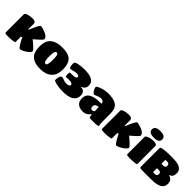

<svg xmlns="http://www.w3.org/2000/svg" viewBox="327 -2237 3703 3703"><g transform="rotate(45 2179.0 -385.5)"><path d="M543 -296.9V-293Q563 -280.3 633.8 -216.8Q706.1 -152.3 706.1 -127.9Q705.6 -104.5 665 -70.3Q624.5 -36.1 575.7 -11.5Q526.9 13.2 502 14.2Q467.8 14.2 372.1 -182.1L345.2 -168V-23.9Q345.2 -12.2 287.6 -4.2Q230 3.9 169.9 3.9Q130.9 3.9 110.6 0.5Q90.3 -2.9 85.2 -8.3Q80.1 -13.7 80.1 -23.9V-516.1Q80.1 -542 134.3 -560.5Q188.5 -579.1 257.8 -579.1Q303.7 -579.1 324.5 -563.2Q345.2 -547.4 345.2 -526.9V-372.1H358.9Q359.9 -378.4 393.1 -454.1Q451.7 -588.9 477.1 -588.9Q493.2 -587.9 518.8 -582.3Q544.4 -576.7 576.2 -565.2Q607.9 -553.7 635.5 -539.1Q663.1 -524.4 681.6 -502.9Q700.2 -481.4 700.2 -458Q700.2 -446.8 688 -430.9Q675.8 -415 645 -387.2Z M1050.3 8.8Q973.1 8.8 919.7 -4.4Q866.2 -17.6 823.2 -49.8Q732.4 -115.2 732.4 -295.9Q732.4 -456.1 825.2 -524.9Q911.6 -588.9 1050.3 -588.9Q1113.3 -588.9 1154.3 -583Q1195.3 -577.1 1236.3 -560.1Q1282.2 -540.5 1306.2 -511.2Q1334.5 -479 1350.8 -423.8Q1367.2 -368.7 1367.2 -295.9Q1367.2 -143.1 1281.2 -66.9Q1196.3 8.8 1050.3 8.8ZM1077.1 -431.2Q1066.4 -443.4 1051 -444.1Q1035.6 -444.8 1026.4 -436Q1016.1 -428.7 1008.3 -389.9Q1000.5 -351.1 1000.5 -289.1Q1000.5 -227.1 1008.3 -188.7Q1016.1 -150.4 1026.4 -143.1Q1034.7 -136.2 1050.3 -136.2Q1067.9 -136.2 1076.2 -144.5Q1084.5 -152.8 1090.3 -186Q1098.1 -224.1 1098.1 -275.9Q1098.1 -353 1093.3 -384.8Q1088.4 -416.5 1077.1 -431.2Z M1853.5 -310.1V-300.8Q1902.3 -300.8 1931.2 -275.9Q1965.3 -238.8 1965.3 -182.1Q1965.3 -85.9 1887.7 -37.6Q1810.1 10.7 1659.2 8.8Q1591.8 8.8 1529.5 -1.2Q1467.3 -11.2 1434.1 -24.4Q1400.9 -37.6 1403.3 -47.9Q1403.3 -84 1412.1 -121.1Q1422.9 -159.7 1434.1 -170.9Q1446.3 -183.1 1460.4 -183.1Q1479.5 -183.1 1527.3 -164.1Q1576.7 -144.5 1631.3 -151.9Q1686.5 -159.2 1686.5 -193.8Q1686.5 -237.8 1589.4 -237.8L1513.2 -233.9Q1496.1 -232.4 1493.2 -291Q1491.7 -351.1 1510.3 -351.1Q1548.8 -349.6 1580.1 -351.1Q1673.3 -355.5 1673.3 -395Q1673.3 -425.8 1625.5 -430.2Q1577.1 -436.5 1530.3 -419.9Q1480.5 -404.8 1460.4 -404.8Q1437 -404.8 1428.2 -451.2Q1420.4 -499.5 1423.3 -532.2Q1423.3 -555.2 1487.3 -573.2Q1560.1 -590.3 1655.3 -591.8Q1939.5 -596.2 1939.5 -431.2Q1939.5 -338.9 1853.5 -310.1Z M2205.1 8.8Q2117.2 8.8 2067.1 -34.2Q2017.1 -77.1 2017.1 -165Q2017.1 -207 2032.2 -239.3Q2047.4 -271.5 2074.5 -293Q2101.6 -314.5 2142.3 -328.4Q2183.1 -342.3 2231.7 -348.1Q2280.3 -354 2341.3 -354H2359.4Q2359.4 -387.7 2336.7 -405.3Q2314 -422.9 2281.2 -422.9Q2256.3 -422.9 2221.9 -410.9Q2187.5 -398.9 2161.9 -387Q2136.2 -375 2133.3 -375Q2120.6 -375 2100.8 -397.7Q2081.1 -420.4 2065.7 -451.9Q2050.3 -483.4 2050.3 -505.9Q2050.3 -512.2 2063.7 -522.2Q2077.1 -532.2 2103 -543.7Q2128.9 -555.2 2161.1 -565.4Q2193.4 -575.7 2235.8 -582.3Q2278.3 -588.9 2320.3 -588.9Q2381.8 -588.9 2436.5 -578.1Q2489.3 -566.9 2524.4 -546.6Q2559.6 -526.4 2579.6 -494.1Q2599.6 -461.9 2607.7 -421.9Q2615.7 -381.8 2616.2 -325.2V-129.9Q2616.2 -101.6 2618.2 -77.1Q2619.6 -64 2621.6 -50.5Q2623.5 -37.1 2625 -29.8Q2626.5 -22.5 2626.5 -21Q2626.5 -12.7 2613.3 -7.3Q2600.1 -2 2572 0Q2543.9 2 2524.2 2.4Q2504.4 2.9 2468.3 2.9Q2424.3 2.9 2408.9 1.2Q2393.6 -0.5 2387.2 -6.1Q2380.9 -11.7 2379.4 -27.8L2374.5 -71.8H2360.4Q2305.2 8.8 2205.1 8.8ZM2370.1 -162.1 2366.2 -272Q2326.2 -272 2298.8 -252Q2271.5 -231.9 2271.5 -196.8Q2271.5 -166 2284.4 -151.1Q2297.4 -136.2 2319.3 -136.2Q2330.1 -136.2 2342.8 -142.1Q2355.5 -147.9 2362.8 -154.1Q2370.1 -160.2 2370.1 -162.1Z M3171.9 -296.9V-293Q3191.9 -280.3 3262.7 -216.8Q3335 -152.3 3335 -127.9Q3334.5 -104.5 3293.9 -70.3Q3253.4 -36.1 3204.6 -11.5Q3155.8 13.2 3130.9 14.2Q3096.7 14.2 3001 -182.1L2974.1 -168V-23.9Q2974.1 -12.2 2916.5 -4.2Q2858.9 3.9 2798.8 3.9Q2759.8 3.9 2739.5 0.5Q2719.2 -2.9 2714.1 -8.3Q2709 -13.7 2709 -23.9V-516.1Q2709 -542 2763.2 -560.5Q2817.4 -579.1 2886.7 -579.1Q2932.6 -579.1 2953.4 -563.2Q2974.1 -547.4 2974.1 -526.9V-372.1H2987.8Q2988.8 -378.4 3022 -454.1Q3080.6 -588.9 3106 -588.9Q3122.1 -587.9 3147.7 -582.3Q3173.3 -576.7 3205.1 -565.2Q3236.8 -553.7 3264.4 -539.1Q3292 -524.4 3310.5 -502.9Q3329.1 -481.4 3329.1 -458Q3329.1 -446.8 3316.9 -430.9Q3304.7 -415 3273.9 -387.2Z M3670.4 -509.8V-20Q3670.4 -9.3 3612.3 -2Q3555.2 3.9 3494.6 3.9Q3437 3.9 3418.2 -1.2Q3399.4 -6.3 3399.4 -20V-492.2Q3399.4 -513.7 3455.6 -535.2Q3510.7 -557.1 3579.6 -557.1Q3670.4 -557.1 3670.4 -509.8ZM3534.7 -785.2Q3604 -785.2 3639.6 -764.4Q3675.3 -743.7 3675.3 -694.8Q3675.3 -605 3535.6 -605Q3395.5 -605 3395.5 -694.8Q3395.5 -785.2 3534.7 -785.2Z M4255.4 -308.1V-300.8Q4293.5 -293.5 4325.2 -263.2Q4356.9 -232.9 4358.4 -168.9Q4358.4 -88.4 4300.3 -49.8Q4251 -14.2 4146.5 -3.9Q4107.9 0 4043.5 0H3835.4Q3788.6 0 3772 -6.1Q3755.4 -12.2 3755.4 -27.8V-542Q3755.4 -587.9 4030.3 -587.9Q4186.5 -587.9 4247.1 -562Q4305.2 -533.7 4325.2 -490.2Q4334.5 -464.8 4334.5 -434.1Q4334 -375 4313.7 -346.2Q4293.5 -317.4 4255.4 -308.1ZM3995.1 -353H4048.3Q4103.5 -353 4103.5 -408.2Q4103.5 -433.6 4089.4 -447.3Q4075.2 -460.9 4055.2 -460.9H3995.1ZM3995.1 -231.9V-124H4048.3Q4103.5 -124 4103.5 -178.2Q4103.5 -204.1 4089.4 -218Q4075.2 -231.9 4055.2 -231.9Z"/></g></svg>

Font: GGS TheRock Black
Style: Regular
Weight: 900
Designer: Rodrigo Fuenzalida (2012); Goodgame Studios (2014)
Foundry: Rodrigo Fuenzalida,2012;  GGS,2014
Version: Version 1.002 | FøM Mod